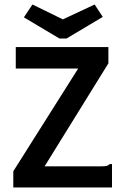

<svg xmlns="http://www.w3.org/2000/svg" viewBox="-20 -832 540 852"><path d="M39 -72 327 -528H50V-623H461V-551L178 -94H430Q447 -94 454 -96Q461 -98 467 -104H477V0H39ZM400 -812 436 -757 275 -661H244L86 -755L124 -812L259 -746Z"/></svg>

Font: Ligconsolata
Style: Bold
Weight: 700
Monospace: yes
Designer: Raph Levien, Cyreal, Brenton Simpson
Foundry: Raph Levien, Cyreal, Google
Version: Version 3.001; ttfautohint (v1.8.2.53-6de2)